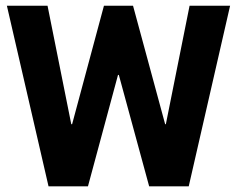

<svg xmlns="http://www.w3.org/2000/svg" viewBox="-20 -660 839 680"><path d="M451.2 -639.6 564.9 -220.2H567.4L651.4 -639.6H794.9L648.4 0H508.3L400.9 -394.5H397.9L291.5 0H151.9L4.4 -639.6H148.4L232.4 -220.2H235.4L348.1 -639.6Z"/></svg>

Font: Yantramanav Black
Style: Regular
Weight: 900
Version: Version 1.001;PS 1.0;hotconv 1.0.72;makeotf.lib2.5.5900; ttf